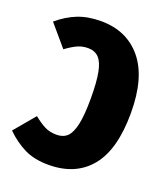

<svg xmlns="http://www.w3.org/2000/svg" viewBox="-140 -809 796 922"><g transform="rotate(20 257.5 -348.5)"><path d="M503 -350Q503 -163 428 -72Q353 19 215 19Q143 19 92 -6Q41 -31 -5 -76L84 -182Q116 -156 142 -143Q168 -130 202 -130Q236 -130 256.5 -149.5Q277 -169 287.5 -217Q298 -265 298 -350Q298 -434 288.5 -482.5Q279 -531 258.5 -552Q238 -573 204 -573Q175 -573 150.5 -562Q126 -551 93 -527L1 -635Q48 -675 99.5 -695.5Q151 -716 218 -716Q350 -716 426.5 -623.5Q503 -531 503 -350Z"/></g></svg>

Font: Fira Sans Extra Condensed Black
Style: Regular
Weight: 900
Width: 1
Designer: Carrois Corporate & Edenspiekermann AG
Foundry: Carrois Corporate GbR & Edenspiekermann AG
Version: Version 4.203